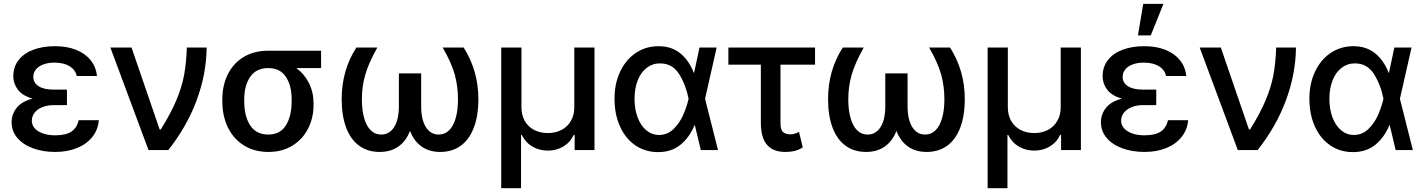

<svg xmlns="http://www.w3.org/2000/svg" viewBox="-20 -776 7367 993"><path d="M148.9 -266.1Q95.7 -280.8 72.3 -312.3Q48.8 -343.8 48.8 -381.8Q48.8 -430.2 76.2 -465.3Q103.5 -500.5 152.3 -518.8Q201.2 -537.1 264.6 -537.1Q325.7 -537.1 372.8 -518.6Q419.9 -500 448.2 -465.3Q476.6 -430.7 481.4 -382.8H377Q370.1 -415 339.8 -433.6Q309.6 -452.1 261.7 -452.1Q228.5 -452.1 203.6 -442.6Q178.7 -433.1 165.5 -416.5Q152.3 -399.9 152.3 -378.9Q152.3 -347.7 179.7 -330.1Q207 -312.5 258.8 -312.5H326.2V-232.4H258.8Q226.1 -232.4 200 -222.2Q173.8 -211.9 159.2 -193.4Q144.5 -174.8 144.5 -151.4Q144.5 -129.9 159.4 -112.8Q174.3 -95.7 201.9 -85.9Q229.5 -76.2 265.6 -76.2Q319.8 -76.2 348.9 -95.2Q377.9 -114.3 386.7 -154.3H491.2Q486.8 -104 456.8 -66.9Q426.8 -29.8 377.2 -10Q327.6 9.8 265.6 9.8Q201.2 9.8 149.9 -9.3Q98.6 -28.3 69.3 -63.2Q40 -98.1 40 -143.6Q40 -184.6 65.7 -217.8Q91.3 -251 148.9 -266.1Z M550.8 -530.3H660.2L805.7 -106.4H811.5Q863.8 -190.4 892.1 -257.8Q920.4 -325.2 932.1 -387.9Q943.8 -450.7 946.3 -530.3H1048.8Q1047.4 -393.6 997.3 -258.1Q947.3 -122.6 850.6 0H748Z M1367.2 -513.7H1640.6V-423.8H1512.7Q1554.2 -393.6 1577.9 -346.2Q1601.6 -298.8 1601.6 -242.2V-232.4Q1601.6 -167 1573.7 -111.6Q1545.9 -56.2 1492.9 -23.2Q1439.9 9.8 1368.2 9.8Q1294.9 9.8 1241 -24.2Q1187 -58.1 1158.4 -117.4Q1129.9 -176.8 1129.9 -251V-262.7Q1129.9 -334.5 1158.2 -391.6Q1186.5 -448.7 1240.2 -481.2Q1293.9 -513.7 1367.2 -513.7ZM1368.2 -80.1Q1429.2 -80.1 1458.7 -127.9Q1488.3 -175.8 1488.3 -251V-262.7Q1488.3 -333.5 1458.5 -378.7Q1428.7 -423.8 1367.2 -423.8Q1304.7 -423.8 1273.9 -378.4Q1243.2 -333 1243.2 -262.7V-251Q1243.2 -175.3 1273.9 -127.7Q1304.7 -80.1 1368.2 -80.1Z M1851.6 -262.7Q1851.6 -206.1 1863.5 -164.8Q1875.5 -123.5 1897.7 -101.8Q1919.9 -80.1 1951.2 -80.1Q1993.7 -80.1 2018.3 -118.4Q2043 -156.7 2043 -227.5V-396.5H2158.2V-227.5Q2158.2 -157.2 2182.6 -118.7Q2207 -80.1 2249 -80.1Q2280.3 -80.1 2302.5 -101.8Q2324.7 -123.5 2336.7 -164.8Q2348.6 -206.1 2348.6 -262.7Q2348.6 -330.1 2331.8 -390.9Q2314.9 -451.7 2269.5 -530.3H2377.9Q2454.1 -410.2 2454.1 -263.7Q2454.1 -176.8 2430.4 -115.2Q2406.7 -53.7 2362.5 -22Q2318.4 9.8 2256.8 9.8Q2200.2 9.8 2160.6 -18.1Q2121.1 -45.9 2100.6 -99.1Q2080.1 -45.9 2040.3 -18.1Q2000.5 9.8 1943.4 9.8Q1882.3 9.8 1838.1 -22Q1793.9 -53.7 1770.5 -115.2Q1747.1 -176.8 1747.1 -263.7Q1747.1 -412.6 1823.2 -530.3H1931.6Q1886.7 -450.7 1869.1 -389.6Q1851.6 -328.6 1851.6 -262.7Z M2572.3 -530.3H2676.8V-220.7Q2676.8 -181.6 2693.6 -151.4Q2710.4 -121.1 2741.5 -104.5Q2772.5 -87.9 2813.5 -87.9Q2854 -87.9 2885 -104.5Q2916 -121.1 2933.1 -151.4Q2950.2 -181.6 2950.2 -220.7V-530.3H3054.7V0H2952.1V-78.1H2947.3Q2928.7 -39.1 2893.1 -18.1Q2857.4 2.9 2813.5 2.9Q2769 2.9 2733.6 -17.8Q2698.2 -38.6 2678.7 -78.1H2674.8V197.3H2572.3Z M3158.2 -265.6Q3158.2 -344.2 3187.7 -406.2Q3217.3 -468.3 3269 -502.7Q3320.8 -537.1 3385.7 -537.1Q3452.6 -537.1 3497.8 -500.7Q3543 -464.4 3568.4 -399.4H3569.8L3597.7 -530.3H3686.5L3626.5 -265.1L3693.4 0H3604.5L3573.7 -128.9H3572.3Q3545.4 -64.5 3498.8 -26.9Q3452.1 10.7 3383.8 10.7Q3317.4 10.7 3266.1 -24.2Q3214.8 -59.1 3186.5 -122.1Q3158.2 -185.1 3158.2 -265.6ZM3388.7 -78.1Q3431.6 -78.1 3462.9 -108.2Q3494.1 -138.2 3512.7 -179.9Q3531.2 -221.7 3541 -263.7L3541.5 -265.1L3541 -266.6Q3526.9 -337.9 3492.2 -393.1Q3457.5 -448.2 3393.6 -448.2Q3354.5 -448.2 3324.5 -425Q3294.4 -401.9 3278.1 -360.1Q3261.7 -318.4 3261.7 -264.6Q3261.7 -211.9 3277.6 -169.2Q3293.5 -126.5 3322.3 -102.3Q3351.1 -78.1 3388.7 -78.1Z M4195.3 -441.4H4016.6V-139.6Q4016.6 -103.5 4030.5 -92.3Q4044.4 -81.1 4067.4 -81.1Q4079.6 -81.1 4090.1 -84.5Q4100.6 -87.9 4112.3 -93.8L4131.8 -13.7Q4109.9 0 4089.1 4.9Q4068.4 9.8 4041 9.8Q3978.5 9.8 3946.8 -27.1Q3915 -64 3915 -142.6V-441.4H3747.1V-530.3H4195.3Z M4367.2 -262.7Q4367.2 -206.1 4379.2 -164.8Q4391.1 -123.5 4413.3 -101.8Q4435.5 -80.1 4466.8 -80.1Q4509.3 -80.1 4533.9 -118.4Q4558.6 -156.7 4558.6 -227.5V-396.5H4673.8V-227.5Q4673.8 -157.2 4698.2 -118.7Q4722.7 -80.1 4764.6 -80.1Q4795.9 -80.1 4818.1 -101.8Q4840.3 -123.5 4852.3 -164.8Q4864.3 -206.1 4864.3 -262.7Q4864.3 -330.1 4847.4 -390.9Q4830.6 -451.7 4785.2 -530.3H4893.6Q4969.7 -410.2 4969.7 -263.7Q4969.7 -176.8 4946 -115.2Q4922.4 -53.7 4878.2 -22Q4834 9.8 4772.5 9.8Q4715.8 9.8 4676.3 -18.1Q4636.7 -45.9 4616.2 -99.1Q4595.7 -45.9 4555.9 -18.1Q4516.1 9.8 4459 9.8Q4397.9 9.8 4353.8 -22Q4309.6 -53.7 4286.1 -115.2Q4262.7 -176.8 4262.7 -263.7Q4262.7 -412.6 4338.9 -530.3H4447.3Q4402.3 -450.7 4384.8 -389.6Q4367.2 -328.6 4367.2 -262.7Z M5087.9 -530.3H5192.4V-220.7Q5192.4 -181.6 5209.2 -151.4Q5226.1 -121.1 5257.1 -104.5Q5288.1 -87.9 5329.1 -87.9Q5369.6 -87.9 5400.6 -104.5Q5431.6 -121.1 5448.7 -151.4Q5465.8 -181.6 5465.8 -220.7V-530.3H5570.3V0H5467.8V-78.1H5462.9Q5444.3 -39.1 5408.7 -18.1Q5373 2.9 5329.1 2.9Q5284.7 2.9 5249.3 -17.8Q5213.9 -38.6 5194.3 -78.1H5190.4V197.3H5087.9Z M5782.7 -266.1Q5729.5 -280.8 5706.1 -312.3Q5682.6 -343.8 5682.6 -381.8Q5682.6 -430.2 5710 -465.3Q5737.3 -500.5 5786.1 -518.8Q5835 -537.1 5898.4 -537.1Q5959.5 -537.1 6006.6 -518.6Q6053.7 -500 6082 -465.3Q6110.4 -430.7 6115.2 -382.8H6010.7Q6003.9 -415 5973.6 -433.6Q5943.4 -452.1 5895.5 -452.1Q5862.3 -452.1 5837.4 -442.6Q5812.5 -433.1 5799.3 -416.5Q5786.1 -399.9 5786.1 -378.9Q5786.1 -347.7 5813.5 -330.1Q5840.8 -312.5 5892.6 -312.5H5960V-232.4H5892.6Q5859.9 -232.4 5833.7 -222.2Q5807.6 -211.9 5793 -193.4Q5778.3 -174.8 5778.3 -151.4Q5778.3 -129.9 5793.2 -112.8Q5808.1 -95.7 5835.7 -85.9Q5863.3 -76.2 5899.4 -76.2Q5953.6 -76.2 5982.7 -95.2Q6011.7 -114.3 6020.5 -154.3H6125Q6120.6 -104 6090.6 -66.9Q6060.5 -29.8 6011 -10Q5961.4 9.8 5899.4 9.8Q5835 9.8 5783.7 -9.3Q5732.4 -28.3 5703.1 -63.2Q5673.8 -98.1 5673.8 -143.6Q5673.8 -184.6 5699.5 -217.8Q5725.1 -251 5782.7 -266.1ZM5892.6 -755.9H5997.1L5931.6 -592.8H5865.2Z M6184.6 -530.3H6293.9L6439.5 -106.4H6445.3Q6497.6 -190.4 6525.9 -257.8Q6554.2 -325.2 6565.9 -387.9Q6577.6 -450.7 6580.1 -530.3H6682.6Q6681.2 -393.6 6631.1 -258.1Q6581.1 -122.6 6484.4 0H6381.8Z M6752 -265.6Q6752 -344.2 6781.5 -406.2Q6811 -468.3 6862.8 -502.7Q6914.6 -537.1 6979.5 -537.1Q7046.4 -537.1 7091.6 -500.7Q7136.7 -464.4 7162.1 -399.4H7163.6L7191.4 -530.3H7280.3L7220.2 -265.1L7287.1 0H7198.2L7167.5 -128.9H7166Q7139.2 -64.5 7092.5 -26.9Q7045.9 10.7 6977.5 10.7Q6911.1 10.7 6859.9 -24.2Q6808.6 -59.1 6780.3 -122.1Q6752 -185.1 6752 -265.6ZM6982.4 -78.1Q7025.4 -78.1 7056.6 -108.2Q7087.9 -138.2 7106.4 -179.9Q7125 -221.7 7134.8 -263.7L7135.3 -265.1L7134.8 -266.6Q7120.6 -337.9 7085.9 -393.1Q7051.3 -448.2 6987.3 -448.2Q6948.2 -448.2 6918.2 -425Q6888.2 -401.9 6871.8 -360.1Q6855.5 -318.4 6855.5 -264.6Q6855.5 -211.9 6871.3 -169.2Q6887.2 -126.5 6916 -102.3Q6944.8 -78.1 6982.4 -78.1Z"/></svg>

Font: Pretendard Std Medium
Style: Regular
Weight: 500
Designer: Base glyphs from Inter by Rasmus Andersson; Hangeul glyphs from Noto Sans CJK(Source Han Sans) by Jang Soo-young and Kan
Foundry: Kil Hyung-jin
Version: Version 1.309